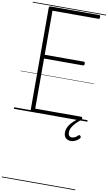

<svg xmlns="http://www.w3.org/2000/svg" viewBox="-218 -1508 1408 2506"><g transform="rotate(10 486.5 -255.0)"><path d="M247 0Q233 0 226 -5.5Q219 -11 219 -23V-1378Q219 -1388 226 -1393Q233 -1398 247 -1398H884Q892 -1398 896 -1392.5Q900 -1387 900 -1373Q900 -1359 896 -1353.5Q892 -1348 884 -1348H274V-764H791Q800 -764 804 -758Q808 -752 808 -738Q808 -725 804 -719.5Q800 -714 791 -714H274V-50H884Q892 -50 896 -44.5Q900 -39 900 -25Q900 -11 896 -5.5Q892 0 884 0ZM802 285Q763 285 736.5 261Q710 237 710 186Q710 159 720.5 131.5Q731 104 751 78Q771 52 797.5 28Q824 4 856 -17L894 -16V-10Q870 7 846.5 29Q823 51 803 75.5Q783 100 771.5 125Q760 150 760 175Q760 208 773.5 222.5Q787 237 808 237Q826 237 847 228Q868 219 888 197Q894 191 901 190.5Q908 190 914 196Q922 203 923.5 211Q925 219 920 226Q907 244 887 257.5Q867 271 845 278Q823 285 802 285ZM0 898H973V908H0ZM0 -20H973V0H0ZM0 -505H973V-500H0ZM0 -1418H973V-1408H0Z"/></g></svg>

Font: Playwrite FR Trad Guides
Style: Regular
Weight: 400
Designer: Veronika Burian, José Scaglione
Foundry: TypeTogether
Version: Version 1.003